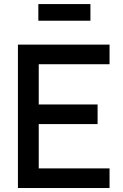

<svg xmlns="http://www.w3.org/2000/svg" viewBox="-20 -944 620 964"><path d="M172.5 -840V-923.5H434V-840ZM70 0V-720H530V-621.5H174.5V-419.5H470V-321H174.5V-98.5H530V0Z"/></svg>

Font: Cns Manrope SemBd
Style: Regular
Weight: 600
Designer: Mikhail Sharanda
Foundry: Mikhail Sharanda
Version: Version 4.504